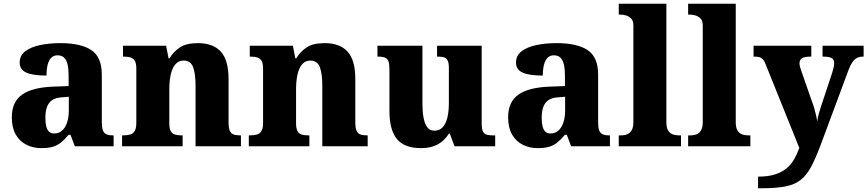

<svg xmlns="http://www.w3.org/2000/svg" viewBox="-20 -780 4626 1024"><path d="M200 10Q157 10 121 -8Q85 -26 64 -62.5Q43 -99 43 -154Q43 -237 98 -275.5Q153 -314 265 -318L346 -321V-375Q346 -411 340.5 -435.5Q335 -460 322 -472.5Q309 -485 287 -485Q267 -485 254 -472.5Q241 -460 234.5 -436Q228 -412 228 -377Q155 -377 120 -393Q85 -409 85 -446Q85 -484 114.5 -506.5Q144 -529 193 -539.5Q242 -550 301 -550Q412 -550 467.5 -512.5Q523 -475 523 -382V-128Q523 -101 528.5 -85.5Q534 -70 547 -64Q560 -58 582 -58H586V0H379L356 -61H346Q324 -35 304.5 -19.5Q285 -4 261 3Q237 10 200 10ZM269 -68Q293 -68 310.5 -83Q328 -98 337.5 -126Q347 -154 347 -191V-264L310 -261Q277 -259 258 -246Q239 -233 230.5 -209.5Q222 -186 222 -151Q222 -124 227 -105Q232 -86 242.5 -77Q253 -68 269 -68Z M631 0V-58H635Q658 -58 674 -62.5Q690 -67 698.5 -81.5Q707 -96 707 -125V-415Q707 -442 699 -455.5Q691 -469 676.5 -473.5Q662 -478 640 -478H636V-536H866L879 -469H884Q905 -504 939 -527Q973 -550 1036 -550Q1116 -550 1157.5 -505Q1199 -460 1199 -358V-128Q1199 -98 1205.5 -83Q1212 -68 1225.5 -63Q1239 -58 1261 -58H1265V0H1023V-322Q1023 -386 1010 -421.5Q997 -457 959 -457Q931 -457 914 -435.5Q897 -414 890 -379.5Q883 -345 883 -304V-122Q883 -95 890.5 -81Q898 -67 912.5 -62.5Q927 -58 949 -58H954V0Z M1307 0V-58H1311Q1334 -58 1350 -62.5Q1366 -67 1374.5 -81.5Q1383 -96 1383 -125V-415Q1383 -442 1375 -455.5Q1367 -469 1352.5 -473.5Q1338 -478 1316 -478H1312V-536H1542L1555 -469H1560Q1581 -504 1615 -527Q1649 -550 1712 -550Q1792 -550 1833.5 -505Q1875 -460 1875 -358V-128Q1875 -98 1881.5 -83Q1888 -68 1901.5 -63Q1915 -58 1937 -58H1941V0H1699V-322Q1699 -386 1686 -421.5Q1673 -457 1635 -457Q1607 -457 1590 -435.5Q1573 -414 1566 -379.5Q1559 -345 1559 -304V-122Q1559 -95 1566.5 -81Q1574 -67 1588.5 -62.5Q1603 -58 1625 -58H1630V0Z M2226 10Q2136 10 2096.5 -39Q2057 -88 2057 -188V-406Q2057 -436 2052.5 -451Q2048 -466 2035 -472Q2022 -478 1997 -478H1993V-536H2233V-226Q2233 -184 2239 -152Q2245 -120 2258.5 -101.5Q2272 -83 2297 -83Q2324 -83 2341 -101.5Q2358 -120 2366 -153Q2374 -186 2374 -232V-418Q2374 -446 2366.5 -459Q2359 -472 2346 -475Q2333 -478 2315 -478H2311V-536H2549V-119Q2549 -91 2556.5 -77.5Q2564 -64 2578 -61Q2592 -58 2610 -58H2621V0H2404L2379 -67H2374Q2350 -29 2314 -9.5Q2278 10 2226 10Z M2847 10Q2804 10 2768 -8Q2732 -26 2711 -62.5Q2690 -99 2690 -154Q2690 -237 2745 -275.5Q2800 -314 2912 -318L2993 -321V-375Q2993 -411 2987.5 -435.5Q2982 -460 2969 -472.5Q2956 -485 2934 -485Q2914 -485 2901 -472.5Q2888 -460 2881.5 -436Q2875 -412 2875 -377Q2802 -377 2767 -393Q2732 -409 2732 -446Q2732 -484 2761.5 -506.5Q2791 -529 2840 -539.5Q2889 -550 2948 -550Q3059 -550 3114.5 -512.5Q3170 -475 3170 -382V-128Q3170 -101 3175.5 -85.5Q3181 -70 3194 -64Q3207 -58 3229 -58H3233V0H3026L3003 -61H2993Q2971 -35 2951.5 -19.5Q2932 -4 2908 3Q2884 10 2847 10ZM2916 -68Q2940 -68 2957.5 -83Q2975 -98 2984.5 -126Q2994 -154 2994 -191V-264L2957 -261Q2924 -259 2905 -246Q2886 -233 2877.5 -209.5Q2869 -186 2869 -151Q2869 -124 2874 -105Q2879 -86 2889.5 -77Q2900 -68 2916 -68Z M3280 0V-58H3291Q3311 -58 3325.5 -64Q3340 -70 3349 -85.5Q3358 -101 3358 -128V-644Q3358 -670 3345.5 -682Q3333 -694 3317.5 -698Q3302 -702 3291 -702H3280V-760H3534V-128Q3534 -101 3542.5 -85.5Q3551 -70 3566.5 -64Q3582 -58 3601 -58H3612V0Z M3650 0V-58H3661Q3681 -58 3695.5 -64Q3710 -70 3719 -85.5Q3728 -101 3728 -128V-644Q3728 -670 3715.5 -682Q3703 -694 3687.5 -698Q3672 -702 3661 -702H3650V-760H3904V-128Q3904 -101 3912.5 -85.5Q3921 -70 3936.5 -64Q3952 -58 3971 -58H3982V0Z M4023 162Q4076 162 4112.5 150.5Q4149 139 4174 118.5Q4199 98 4215 70Q4231 42 4243 9L4065 -433Q4058 -453 4049.5 -462.5Q4041 -472 4030.5 -475Q4020 -478 4004 -478H3999V-536H4307V-478H4302Q4271 -478 4257.5 -469.5Q4244 -461 4244 -443Q4244 -433 4247 -422.5Q4250 -412 4254 -401L4310 -240Q4318 -220 4323.5 -200Q4329 -180 4333 -162.5Q4337 -145 4338 -132Q4342 -155 4347 -174Q4352 -193 4357 -207L4418 -391Q4421 -399 4425 -416Q4429 -433 4429 -443Q4429 -463 4415 -470.5Q4401 -478 4372 -478H4367V-536H4586V-478H4582Q4564 -478 4550 -470.5Q4536 -463 4525.5 -447.5Q4515 -432 4506 -408L4355 -2Q4329 66 4306 109.5Q4283 153 4251.5 178.5Q4220 204 4170.5 214Q4121 224 4044 224H4023Z"/></svg>

Font: Noto Rashi Hebrew ExtraBold
Style: Regular
Weight: 800
Version: Version 1.006